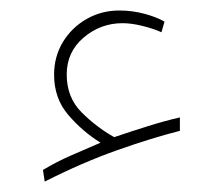

<svg xmlns="http://www.w3.org/2000/svg" viewBox="-20 -326 415 371"><path d="M108.9 -182.1Q108.9 -137.7 137.7 -108.9Q166.5 -80.1 200.7 -61Q229.5 -70.8 264.4 -81.8Q299.3 -92.8 327.6 -99.1V-73.2Q273.9 -59.6 206.8 -35.9Q139.6 -12.2 66.4 24.9L63 2.4Q89.8 -13.7 117.9 -25.9Q146 -38.1 174.3 -50.3Q140.1 -71.3 112.3 -103.5Q84.5 -135.7 84.5 -181.6Q84.5 -216.3 101.3 -244.4Q118.2 -272.5 147 -289.1Q175.8 -305.7 210.4 -305.7Q235.8 -305.7 259.3 -299.3Q282.7 -293 297.9 -284.2L292 -263.7Q276.9 -270.5 255.4 -275.9Q233.9 -281.2 216.8 -281.2Q174.3 -281.2 141.6 -253.4Q108.9 -225.6 108.9 -182.1Z"/></svg>

Font: Vazirmatn UI Thin
Style: Regular
Weight: 100
Designer: Saber Rastikerdar
Foundry: Saber Rastikerdar
Version: Version 33.003